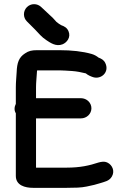

<svg xmlns="http://www.w3.org/2000/svg" viewBox="-20 -909 612 922"><path d="M300.9 -7C319.5 -7 336.8 -7.3 352.5 -8C384.6 -9.2 409.5 -16.2 432.3 -21.2L460.7 -29.3C482.2 -36.5 504.6 -39 517.5 -61.8C532.9 -89 517.9 -116.5 498 -127.1C481.7 -135.8 466.8 -132.1 453.4 -128.7C409.6 -114.2 365 -104 300.9 -104H153V-340.5H368.2C396.7 -340.5 419 -362.4 419 -389C419 -415.6 396.7 -437.5 368.2 -437.5H153V-489.1C153 -514.4 155.7 -532.8 157 -557.9L157 -558V-558.2C157 -564 157.7 -567.2 158.4 -571H268.8C277.2 -571 285.4 -570.7 293.9 -570L326 -568C350.1 -566.3 369.7 -561.9 392 -556.7C402 -548 415.7 -542.2 427.2 -538.4C465.8 -526.3 506.8 -562.8 485.7 -606.3C478.2 -621.9 466 -627.4 452.9 -632.6C444.3 -639.7 432.6 -646.2 420.6 -649.7C376.6 -662.4 323 -668 266.7 -668H157.5C133 -668 117.8 -664.7 100.3 -652.7C69.9 -633.4 61.7 -606.2 60 -562.9C58.7 -537.9 56 -515.6 56 -489.3V-410.1C52.8 -404.4 50 -395.2 50 -387.2C50 -379.1 51.1 -373.6 56 -365V-64.2C56 -18.9 100.1 -7 138.5 -7ZM109.2 -806.2 148.2 -767.2C167 -748.4 177.7 -732.3 203.9 -715.3C220.3 -704.7 248.5 -683.7 280 -696.1C300.3 -704.1 321.9 -729.2 308.9 -759.3C301.7 -775.9 289.1 -782.7 273.6 -788.2L263.1 -794.7C254.3 -800.3 246.3 -807.7 241.3 -814.7C237.2 -820.5 229.6 -826.8 220 -835.8L178.3 -874.8C168.5 -884.1 156.7 -889 143.5 -889C116.9 -889 95 -867.1 95 -840.5C95 -827.3 99.9 -815.5 109.2 -806.2Z"/></svg>

Font: HoneyBee
Style: Blk
Weight: 700
Foundry: Cannot Into Space Fonts
Version: Version 0.89